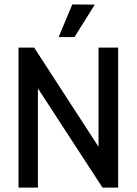

<svg xmlns="http://www.w3.org/2000/svg" viewBox="-20 -851 620 871"><path d="M246 -683 308 -831 410 -830 318 -683ZM445 0 152 -450V0H64V-635H135L427 -185V-635H516V0Z"/></svg>

Font: Gemunu Libre SemiBold
Style: Regular
Weight: 600
Designer: Puspanada Ekanayake, Sola Matas, Pathum Egodawatta, Kosala Senevirathne
Foundry: mooniak
Version: Version 1.100